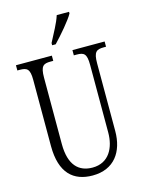

<svg xmlns="http://www.w3.org/2000/svg" viewBox="-137 -1011 823 1100"><g transform="rotate(-15 274.5 -460.5)"><path d="M241 -784V-771H262C305 -816 365 -886 384 -921V-931H311C297 -886 269 -839 241 -784ZM273 10C401 10 463 -80 463 -203V-604C463 -673 480 -683 524 -683H537V-714H346V-683H362C406 -683 422 -673 422 -606V-205C422 -116 382 -34 284 -34C203 -34 148 -84 148 -210V-603C148 -673 165 -683 208 -683H224V-714H11V-683H25C68 -683 85 -673 85 -607V-215C85 -54 160 10 273 10Z"/></g></svg>

Font: Noto Serif Tamil ExtraCondensed Light
Style: Italic
Weight: 300
Width: 2
Italic angle: -12°
Designer: Indian Type Foundry, Tom Grace, and the Monotype Design Team
Foundry: Monotype Imaging Inc.
Version: Version 2.003